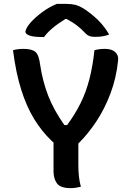

<svg xmlns="http://www.w3.org/2000/svg" viewBox="-20 -961 690 990"><path d="M397 2Q382 5 370.5 7Q359 9 344 9Q292 9 274 -15Q256 -39 256 -78V-226Q251 -230 245 -236Q195 -284 156 -347.5Q117 -411 89.5 -498Q62 -585 47 -702Q71 -709 101 -709Q145 -709 163 -693Q181 -677 187 -627Q200 -541 228.5 -467.5Q257 -394 312 -316H326Q368 -373 396 -430Q424 -487 441 -553Q458 -619 467 -702Q491 -709 521 -709Q556 -709 574 -692.5Q592 -676 589 -650Q580 -560 550 -480Q520 -400 476.5 -334.5Q433 -269 384 -221V-107Q384 -78 387 -51Q390 -24 397 2ZM273 -941H321Q348 -941 368.5 -936Q389 -931 417 -913Q453 -889 485 -858Q517 -827 543 -783Q527 -777 510.5 -774Q494 -771 471 -771Q449 -771 437 -777Q425 -783 414 -796Q397 -814 377 -829.5Q357 -845 324 -863H317Q275 -837 248.5 -814Q222 -791 207 -770H201Q152 -770 131.5 -778Q111 -786 111 -797Q111 -803 117 -815.5Q123 -828 137 -844Q163 -873 198.5 -899Q234 -925 273 -941Z"/></svg>

Font: Recursive Sn Csl St SmB
Style: Regular
Weight: 600
Version: Version 1.079;hotconv 1.0.112;makeotfexe 2.5.65598; ttfautoh